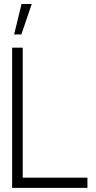

<svg xmlns="http://www.w3.org/2000/svg" viewBox="-20 -916 466 936"><path d="M48.8 -748 85 -896.5H134.8L84 -748ZM39.1 0V-683.6H90.8V-49.8H406.2V0Z"/></svg>

Font: Post No Bills Colombo
Style: Regular
Weight: 400
Designer: Kosala Senevirathne, Siva Puranthara, Lasantha Premarathna, Tharique Azeez
Foundry: Mooniak
Version: Version 1.220 ; ttfautohint (v1.6)